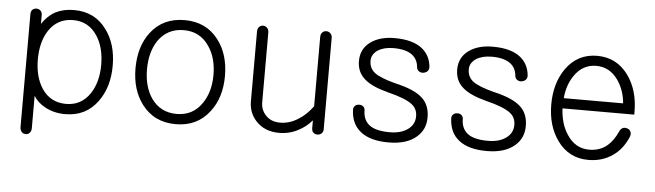

<svg xmlns="http://www.w3.org/2000/svg" viewBox="-45 -712 3489 1023"><g transform="rotate(5 1699.5 -201.0)"><path d="M85 105.5Q85 122.1 93.8 132.8Q102.5 141.6 115.2 141.6Q127 142.6 135.7 133.8Q145.5 124 145.5 108.4V-65.4Q166 -31.2 207 -8.8Q254.9 17.6 315.4 17.6Q426.8 17.6 489.3 -69.3Q545.9 -146.5 545.9 -261.7Q545.9 -377 489.3 -453.1Q426.8 -539.1 315.4 -539.1Q258.8 -539.1 216.8 -517.6Q174.8 -495.1 145.5 -450.2V-498Q145.5 -512.7 135.7 -521.5Q127 -529.3 115.2 -529.3Q102.5 -529.3 93.8 -521.5Q85 -512.7 85 -498ZM315.4 -485.4Q397.5 -485.4 443.4 -416Q484.4 -354.5 484.4 -260.7Q484.4 -168 443.4 -106.4Q397.5 -37.1 315.4 -37.1Q231.4 -37.1 185.5 -106.4Q145.5 -168 145.5 -260.7Q145.5 -354.5 185.5 -416Q231.4 -485.4 315.4 -485.4Z M907.2 -537.1Q791 -537.1 725.6 -451.2Q668 -375 668 -258.8Q668 -143.6 725.6 -67.4Q791 19.5 907.2 19.5Q1022.5 19.5 1087.9 -67.4Q1146.5 -143.6 1146.5 -258.8Q1146.5 -375 1087.9 -451.2Q1022.5 -537.1 907.2 -537.1ZM907.2 -483.4Q993.2 -483.4 1041 -414.1Q1085 -352.5 1085 -258.8Q1085 -167 1041 -104.5Q993.2 -35.2 907.2 -35.2Q820.3 -35.2 771.5 -104.5Q729.5 -166 729.5 -258.8Q729.5 -352.5 771.5 -414.1Q820.3 -483.4 907.2 -483.4Z M1695.3 -21.5V-509.8Q1695.3 -526.4 1685.5 -535.2Q1676.8 -543.9 1664.1 -543.9Q1651.4 -543.9 1642.6 -535.2Q1633.8 -526.4 1633.8 -509.8V-139.6Q1597.7 -90.8 1554.7 -65.4Q1509.8 -37.1 1460 -37.1Q1411.1 -37.1 1382.8 -68.4Q1356.4 -96.7 1356.4 -136.7V-509.8Q1356.4 -526.4 1346.7 -535.2Q1337.9 -543.9 1326.2 -543.9Q1313.5 -543.9 1304.7 -535.2Q1295.9 -526.4 1295.9 -509.8V-136.7Q1295.9 -75.2 1336.9 -31.2Q1382.8 17.6 1460 17.6Q1515.6 17.6 1562.5 -7.8Q1602.5 -28.3 1633.8 -64.5V-21.5Q1633.8 -7.8 1642.6 1Q1651.4 8.8 1664.1 8.8Q1676.8 8.8 1685.5 1Q1695.3 -7.8 1695.3 -21.5Z M2030.3 -539.1Q1951.2 -539.1 1902.3 -503.9Q1850.6 -466.8 1850.6 -401.4Q1850.6 -340.8 1893.6 -304.7Q1932.6 -270.5 2019.5 -248Q2115.2 -224.6 2150.4 -196.3Q2179.7 -173.8 2179.7 -133.8Q2179.7 -90.8 2145.5 -65.4Q2109.4 -37.1 2045.9 -37.1Q1969.7 -37.1 1935.5 -65.4Q1903.3 -91.8 1903.3 -142.6Q1902.3 -156.2 1892.6 -163.1Q1883.8 -169.9 1871.1 -168.9Q1858.4 -168.9 1850.6 -161.1Q1840.8 -152.3 1841.8 -138.7Q1844.7 -62.5 1896.5 -22.5Q1948.2 17.6 2044.9 17.6Q2141.6 17.6 2193.4 -27.3Q2241.2 -67.4 2241.2 -132.8Q2241.2 -198.2 2201.2 -235.4Q2159.2 -275.4 2056.6 -298.8Q1972.7 -320.3 1941.4 -344.7Q1912.1 -368.2 1912.1 -408.2Q1912.1 -442.4 1945.3 -464.8Q1978.5 -485.4 2028.3 -485.4Q2093.8 -485.4 2127 -460.9Q2158.2 -438.5 2162.1 -395.5Q2163.1 -381.8 2173.8 -374Q2183.6 -367.2 2196.3 -368.2Q2210 -370.1 2218.8 -377.9Q2228.5 -387.7 2227.5 -401.4Q2222.7 -460.9 2179.7 -497.1Q2128.9 -539.1 2030.3 -539.1Z M2555.7 -539.1Q2476.6 -539.1 2427.7 -503.9Q2376 -466.8 2376 -401.4Q2376 -340.8 2418.9 -304.7Q2458 -270.5 2544.9 -248Q2640.6 -224.6 2675.8 -196.3Q2705.1 -173.8 2705.1 -133.8Q2705.1 -90.8 2670.9 -65.4Q2634.8 -37.1 2571.3 -37.1Q2495.1 -37.1 2460.9 -65.4Q2428.7 -91.8 2428.7 -142.6Q2427.7 -156.2 2418 -163.1Q2409.2 -169.9 2396.5 -168.9Q2383.8 -168.9 2376 -161.1Q2366.2 -152.3 2367.2 -138.7Q2370.1 -62.5 2421.9 -22.5Q2473.6 17.6 2570.3 17.6Q2667 17.6 2718.8 -27.3Q2766.6 -67.4 2766.6 -132.8Q2766.6 -198.2 2726.6 -235.4Q2684.6 -275.4 2582 -298.8Q2498 -320.3 2466.8 -344.7Q2437.5 -368.2 2437.5 -408.2Q2437.5 -442.4 2470.7 -464.8Q2503.9 -485.4 2553.7 -485.4Q2619.1 -485.4 2652.3 -460.9Q2683.6 -438.5 2687.5 -395.5Q2688.5 -381.8 2699.2 -374Q2709 -367.2 2721.7 -368.2Q2735.4 -370.1 2744.1 -377.9Q2753.9 -387.7 2752.9 -401.4Q2748 -460.9 2705.1 -497.1Q2654.3 -539.1 2555.7 -539.1Z M3264.6 -147.5Q3241.2 -96.7 3210.9 -71.3Q3171.9 -37.1 3113.3 -37.1Q3039.1 -37.1 2995.1 -104.5Q2957 -161.1 2953.1 -244.1H3336.9V-259.8Q3336.9 -374 3280.3 -453.1Q3217.8 -539.1 3113.3 -539.1Q3008.8 -539.1 2947.3 -453.1Q2891.6 -374 2891.6 -259.8Q2891.6 -146.5 2947.3 -68.4Q3008.8 17.6 3113.3 17.6Q3187.5 17.6 3242.2 -20.5Q3295.9 -56.6 3324.2 -125Q3330.1 -139.6 3324.2 -152.3Q3319.3 -163.1 3307.6 -167Q3294.9 -171.9 3283.2 -168Q3270.5 -162.1 3264.6 -147.5ZM2955.1 -298.8Q2960.9 -370.1 2997.1 -421.9Q3041 -485.4 3113.3 -485.4Q3185.5 -485.4 3230.5 -420.9Q3266.6 -368.2 3272.5 -298.8Z"/></g></svg>

Font: Gulim
Style: Regular
Weight: 400
Version: Version 2.21